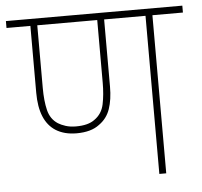

<svg xmlns="http://www.w3.org/2000/svg" viewBox="-48 -671 760 721"><g transform="rotate(-5 332.5 -311.0)"><path d="M550 -596V0H524V-596H368V-343Q368 -294 356 -259Q344 -224 314 -203Q283 -179 228 -179Q182 -179 150 -199Q90 -237 90 -344V-596H0V-622H665V-596ZM228 -205Q274 -205 298 -223Q327 -243 334.5 -279Q342 -315 342 -360V-596H116V-360Q116 -311 124.5 -276Q133 -241 161 -223Q172 -216 189 -210.5Q206 -205 228 -205Z"/></g></svg>

Font: Noto Sans Devanagari Thin
Style: Regular
Weight: 100
Designer: Jelle Bosma - Monotype Design Team
Foundry: Monotype Imaging Inc.
Version: Version 2.004; ttfautohint (v1.8.4.7-5d5b)